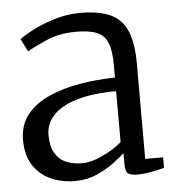

<svg xmlns="http://www.w3.org/2000/svg" viewBox="-46 -608 612 662"><g transform="rotate(-5 260.0 -277.0)"><path d="M187.5 11Q143 11 105.2 -5.5Q67.5 -22 44.2 -56.8Q21 -91.5 21 -145.5Q21 -198 49.8 -233.5Q78.5 -269 126.8 -290.2Q175 -311.5 234.2 -321.5Q293.5 -331.5 355.5 -332.5V-374.5Q355.5 -424 345 -451.5Q334.5 -479 308.5 -490.2Q282.5 -501.5 236 -501.5Q177.5 -501.5 133.2 -482Q89 -462.5 65 -448.5L43 -492.5Q52.5 -501 84.8 -518.5Q117 -536 162.5 -550.5Q208 -565 255.5 -565Q322 -565 361.5 -546Q401 -527 418 -484.8Q435 -442.5 435 -372.5V-44H497V-7.5Q486 -4.5 470 -1Q454 2.5 436.8 5Q419.5 7.5 404.5 7.5Q383 7.5 372.5 1Q362 -5.5 362 -34.5V-70Q350 -59 324.8 -39.8Q299.5 -20.5 264.5 -4.8Q229.5 11 187.5 11ZM217.5 -48Q247.5 -48 286.5 -65.8Q325.5 -83.5 355.5 -109V-285.5Q272.5 -285 218.2 -268.5Q164 -252 137 -222.8Q110 -193.5 110 -155.5Q110 -116 124 -92.2Q138 -68.5 162.5 -58.2Q187 -48 217.5 -48Z"/></g></svg>

Font: Merriweather 20pt Light
Style: Regular
Weight: 300
Version: Version 2.100